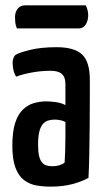

<svg xmlns="http://www.w3.org/2000/svg" viewBox="-20 -686 389 716"><path d="M169 10Q141 10 115.5 5.5Q90 1 69.5 -14.5Q49 -30 37.5 -61Q26 -92 26 -143Q26 -195 36.5 -227.5Q47 -260 65.5 -277.5Q84 -295 106.5 -301.5Q129 -308 153 -308Q168 -308 189 -305Q210 -302 224 -294Q224 -294 224 -307Q224 -320 224 -338Q224 -356 224 -370Q224 -390 218 -401Q212 -412 199.5 -417Q187 -422 168 -422Q133 -422 98 -415.5Q63 -409 40 -400Q32 -414 29.5 -428Q27 -442 27 -452Q27 -460 30 -469Q33 -478 39 -482Q52 -490 92.5 -500Q133 -510 191 -510Q257 -510 286 -483Q315 -456 315 -388V-337Q315 -280 314.5 -221.5Q314 -163 313 -112Q312 -61 310 -23Q288 -10 252 0Q216 10 169 10ZM176 -66Q190 -66 202.5 -70Q215 -74 221 -80Q222 -95 223 -121Q224 -147 224 -176.5Q224 -206 224 -231Q215 -236 204 -238Q193 -240 184 -240Q171 -240 159.5 -236.5Q148 -233 139.5 -223Q131 -213 126.5 -194.5Q122 -176 122 -146Q122 -121 125.5 -105.5Q129 -90 136 -81Q143 -72 153.5 -69Q164 -66 176 -66ZM43 -580Q38 -592 37 -602Q36 -612 36 -622Q36 -641 46 -653.5Q56 -666 73 -666H300Q305 -656 307 -646Q309 -636 309 -627Q308 -607 299 -593.5Q290 -580 274 -580Z"/></svg>

Font: Yanone Kaffeesatz ExtraLight Medium
Style: Regular
Weight: 500
Version: Version 2.003